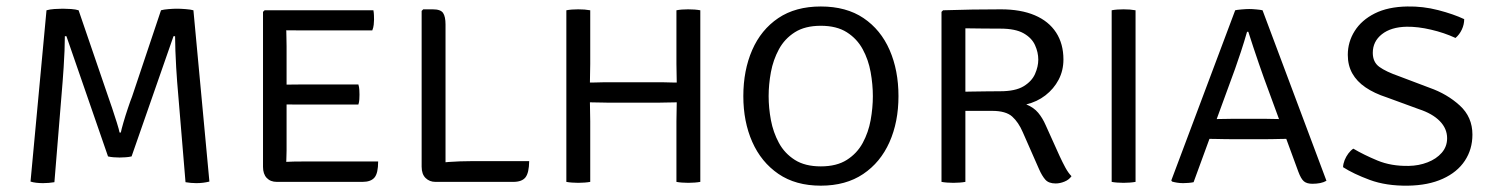

<svg xmlns="http://www.w3.org/2000/svg" viewBox="-20 -575 4710 607"><path d="M127 -542.5Q137.5 -545.5 152.2 -546.5Q167 -547.5 178.5 -547.5Q190.5 -547.5 204.8 -546.5Q219 -545.5 228.5 -542.5L322 -269.5Q326.5 -257 334.5 -233.2Q342.5 -209.5 349.5 -187Q356.5 -164.5 358 -156H362Q363.5 -164.5 370 -187Q376.5 -209.5 384.5 -233.2Q392.5 -257 397.5 -269.5L489 -542.5Q497.5 -545 512.8 -546.2Q528 -547.5 539.5 -547.5Q550.5 -547.5 566.8 -546.2Q583 -545 591.5 -542.5L642 -1Q622.5 4 600.5 4Q592 4 583.5 3.2Q575 2.5 566.5 1L540 -317Q538.5 -335.5 537 -361.8Q535.5 -388 534.5 -414.5Q533.5 -441 533.5 -460.5H528.5L396 -80.5Q387.5 -78.5 377.5 -77.8Q367.5 -77 358 -77Q349 -77 339.2 -77.8Q329.5 -78.5 321.5 -80.5L190 -460.5H185Q185 -441 184 -414.5Q183 -388 181.2 -361.8Q179.5 -335.5 178 -317L152 1Q143 2.5 134.2 3.2Q125.5 4 116 4Q106 4 94.8 2.8Q83.5 1.5 76.5 -1Z M811.5 -537.5 816.5 -542.5H885V-481Q885 -471.5 885.5 -458Q886 -444.5 886 -428.5V-99Q886 -89.5 885.5 -78.8Q885 -68 885 -62.5V0H855Q835 0 823.2 -12.5Q811.5 -25 811.5 -47.5ZM1113 -308Q1115.5 -300 1116 -291Q1116.5 -282 1116.5 -276Q1116.5 -269.5 1116 -260.8Q1115.5 -252 1113 -244.5H939.5Q929.5 -244.5 915.8 -244.5Q902 -244.5 887.2 -244.8Q872.5 -245 859.5 -245.5V-307Q872.5 -307.5 887.2 -307.5Q902 -307.5 915.8 -307.8Q929.5 -308 939.5 -308ZM1160.5 -542.5Q1162 -534.5 1162.2 -526.8Q1162.5 -519 1162.5 -512.5Q1162.5 -506 1161.5 -496.8Q1160.5 -487.5 1157 -479H939.5Q929.5 -479 915.8 -479Q902 -479 887.2 -479.2Q872.5 -479.5 859.5 -480V-542.5ZM1175.5 -64.5Q1175.5 -27.5 1164 -13.8Q1152.5 0 1126 0H860.5V-61.5Q871.5 -62.5 883 -63.2Q894.5 -64 908.2 -64.2Q922 -64.5 941 -64.5Z M1388.5 0H1356.5Q1338 0 1325.5 -12.2Q1313 -24.5 1313 -48V-540.5L1318 -545.5H1348.5Q1373 -545.5 1380.8 -534Q1388.5 -522.5 1388.5 -497.5ZM1653 -65.5Q1652.5 -28.5 1641.2 -14.2Q1630 0 1602.5 0H1356.5L1329.5 -55Q1363.5 -60.5 1399.2 -63Q1435 -65.5 1467.5 -65.5Z M1898.5 -250.5Q1895.5 -250.5 1884 -250.8Q1872.5 -251 1860.8 -251.2Q1849 -251.5 1845 -251.5Q1834 -251.5 1823 -251Q1812 -250.5 1801.5 -250.5V-315Q1812 -315 1823 -314.5Q1834 -314 1845 -314Q1849 -314 1860.8 -314.2Q1872.5 -314.5 1884 -314.8Q1895.5 -315 1898.5 -315H2066Q2069 -315 2080.8 -314.8Q2092.5 -314.5 2104 -314.2Q2115.5 -314 2119.5 -314Q2130.5 -314 2141.8 -314.5Q2153 -315 2164 -315V-250.5Q2153 -250.5 2141.8 -251Q2130.5 -251.5 2119.5 -251.5Q2115.5 -251.5 2104 -251.2Q2092.5 -251 2080.8 -250.8Q2069 -250.5 2066 -250.5ZM1846 0Q1838 1.5 1828 2.2Q1818 3 1808 3Q1798.5 3 1788.2 2.2Q1778 1.5 1770.5 0V-542.5Q1778 -544 1788.2 -544.8Q1798.5 -545.5 1808 -545.5Q1818 -545.5 1828 -544.8Q1838 -544 1846 -542.5V-373Q1846 -356 1845.5 -343Q1845 -330 1845 -314V-251.5Q1845 -235 1845.5 -221.8Q1846 -208.5 1846 -191.5ZM2118.5 -191.5Q2118.5 -208.5 2119 -221.8Q2119.5 -235 2119.5 -251.5V-314Q2119.5 -330 2119 -343Q2118.5 -356 2118.5 -373V-542.5Q2126 -544 2135.8 -544.8Q2145.5 -545.5 2155.5 -545.5Q2165.5 -545.5 2175.8 -544.8Q2186 -544 2194 -542.5V0Q2186 1.5 2176 2.2Q2166 3 2156 3Q2145.5 3 2135.8 2.2Q2126 1.5 2118.5 0Z M2410 -271Q2410 -234 2417.2 -195.2Q2424.5 -156.5 2442.5 -123.2Q2460.5 -90 2492.8 -69.5Q2525 -49 2575 -49Q2625 -49 2657.2 -69.5Q2689.5 -90 2707.5 -123.2Q2725.5 -156.5 2732.5 -195.2Q2739.5 -234 2739.5 -271Q2739.5 -308 2732.5 -347Q2725.5 -386 2707.5 -419.2Q2689.5 -452.5 2657.2 -473Q2625 -493.5 2575 -493.5Q2525 -493.5 2492.8 -473Q2460.5 -452.5 2442.5 -419.2Q2424.5 -386 2417.2 -347Q2410 -308 2410 -271ZM2330 -271Q2330 -352.5 2358 -416.8Q2386 -481 2440.5 -517.8Q2495 -554.5 2575 -554.5Q2655.5 -554.5 2710 -517.8Q2764.5 -481 2792.5 -416.8Q2820.5 -352.5 2820.5 -271Q2820.5 -189.5 2792 -125.5Q2763.5 -61.5 2708.8 -24.8Q2654 12 2575 12Q2495.5 12 2441 -25.2Q2386.5 -62.5 2358.2 -126.5Q2330 -190.5 2330 -271Z M3342 -387Q3342 -352 3326.8 -323Q3311.5 -294 3285 -273.5Q3258.5 -253 3224.5 -245Q3248.5 -235 3262.2 -218.5Q3276 -202 3286 -179L3330 -81.5Q3339 -62 3348.2 -45Q3357.5 -28 3367.5 -18Q3359.5 -6.5 3345.2 -0.8Q3331 5 3317.5 5Q3295.5 5 3285 -6.8Q3274.5 -18.5 3265 -40L3213.5 -157Q3200 -188.5 3180 -206.5Q3160 -224.5 3116.5 -224.5H3001V-284.5Q3025.5 -285 3051 -285.5Q3076.5 -286 3100 -286.2Q3123.5 -286.5 3142 -286.5Q3190 -286.5 3216 -302.2Q3242 -318 3252.2 -341.2Q3262.5 -364.5 3262.5 -386.5Q3262.5 -409.5 3252.2 -432.2Q3242 -455 3216 -469.8Q3190 -484.5 3142.5 -484.5Q3120.5 -484.5 3088.5 -484.8Q3056.5 -485 3032 -485.5V0Q3024 1.5 3014 2.2Q3004 3 2994 3Q2984.5 3 2974.2 2.2Q2964 1.5 2956.5 0V-537.5L2961.5 -542.5Q3010 -544 3054.2 -544.8Q3098.5 -545.5 3144.5 -545.5Q3207 -545.5 3251.2 -526.8Q3295.5 -508 3318.8 -472.2Q3342 -436.5 3342 -387Z M3494.5 -542.5Q3501.5 -544 3512 -544.8Q3522.5 -545.5 3532 -545.5Q3542 -545.5 3552 -544.8Q3562 -544 3570 -542.5V0Q3562 1.5 3552 2.2Q3542 3 3532 3Q3522.5 3 3512 2.2Q3501.5 1.5 3494.5 0Z M3885 -542.5Q3891 -544 3905.5 -545.2Q3920 -546.5 3929.5 -546.5Q3938.5 -546.5 3952 -545.2Q3965.5 -544 3971.5 -542.5L4173.5 -3.5Q4165 1.5 4153.5 3.8Q4142 6 4129 6Q4111.5 6 4102.2 -1.8Q4093 -9.5 4084.5 -32.5L3976 -328Q3969 -347 3960 -373.5Q3951 -400 3942 -426.8Q3933 -453.5 3926.5 -474.5H3922.5Q3914 -444.5 3902.8 -410.5Q3891.5 -376.5 3884.5 -357L3753.5 1Q3746.5 2.5 3737.5 3.2Q3728.5 4 3720.5 4Q3710.5 4 3701.2 2.5Q3692 1 3685.5 -1L3683 -4.5ZM3868.5 -135Q3865.5 -135 3849.8 -135.2Q3834 -135.5 3818.5 -135.8Q3803 -136 3799 -136H3769L3794 -198.5H3821Q3825 -198.5 3838 -198.8Q3851 -199 3864 -199.2Q3877 -199.5 3880 -199.5H3976Q3979.5 -199.5 3991 -199.2Q4002.5 -199 4014 -198.8Q4025.5 -198.5 4029.5 -198.5H4057.5L4081.5 -136H4050Q4047 -136 4032.8 -135.8Q4018.5 -135.5 4004 -135.2Q3989.5 -135 3986.5 -135Z M4226 -46.5Q4226.5 -57.5 4231 -68.8Q4235.5 -80 4242.8 -89.8Q4250 -99.5 4258.5 -105Q4291.5 -85.5 4334.8 -67.5Q4378 -49.5 4433.5 -50.5Q4465.5 -51 4493.2 -61.8Q4521 -72.5 4538 -92Q4555 -111.5 4555 -138Q4555 -168.5 4531.8 -192.2Q4508.5 -216 4465.5 -230L4364.5 -267Q4324.5 -280 4297 -298.8Q4269.5 -317.5 4255.2 -343Q4241 -368.5 4241 -401.5Q4241 -442.5 4262.8 -477Q4284.5 -511.5 4326.2 -532.5Q4368 -553.5 4429 -554.5Q4478.5 -555.5 4526.8 -543Q4575 -530.5 4609 -514.5Q4609 -497.5 4601.5 -481.5Q4594 -465.5 4581.5 -455Q4546 -471.5 4504.2 -481.2Q4462.5 -491 4427 -490.5Q4377.5 -489.5 4348.8 -466.8Q4320 -444 4320 -408Q4320 -378.5 4340.8 -363.5Q4361.5 -348.5 4403 -334L4499.5 -297.5Q4555 -278 4595 -241.5Q4635 -205 4635 -149.5Q4635 -103 4611 -66.8Q4587 -30.5 4541.2 -9.8Q4495.5 11 4431.5 12Q4362.5 13 4310.5 -6.2Q4258.5 -25.5 4226 -46.5Z"/></svg>

Font: Signika SC
Style: Regular
Weight: 300
Designer: Anna Giedryś
Foundry: Anna Giedryś
Version: Version 2.000